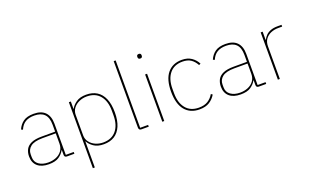

<svg xmlns="http://www.w3.org/2000/svg" viewBox="-99 -1235 3110 1931"><g transform="rotate(-20 1456.5 -270.0)"><path d="M499 0H422Q412 0 405.5 -3Q399 -6 396 -12.5Q393 -19 393 -29V-87L403 -77H390Q371 -41 332.5 -14.5Q294 12 224 12Q146 12 103.5 -25Q61 -62 61 -130Q61 -172 78.5 -205Q96 -238 137.5 -256.5Q179 -275 251 -275H393V-349Q393 -427 356.5 -463Q320 -499 249 -499Q192 -499 154.5 -476.5Q117 -454 96 -404L78 -412Q99 -461 139 -489.5Q179 -518 249 -518Q332 -518 373 -475Q414 -432 414 -352V-19H499ZM393 -257H252Q163 -257 123.5 -226Q84 -195 84 -145V-115Q84 -63 123.5 -35Q163 -7 224 -7Q269 -7 307.5 -22.5Q346 -38 369.5 -69.5Q393 -101 393 -148Z M624 200V-506H645V-428H648Q664 -461 704.5 -489.5Q745 -518 812 -518Q879 -518 926 -488.5Q973 -459 998.5 -400Q1024 -341 1024 -253Q1024 -165 998.5 -106Q973 -47 926 -17.5Q879 12 812 12Q745 12 704.5 -16.5Q664 -45 648 -78H645V200ZM812 -7Q903 -7 952 -66.5Q1001 -126 1001 -229V-277Q1001 -380 952 -439.5Q903 -499 812 -499Q768 -499 730 -482Q692 -465 668.5 -434.5Q645 -404 645 -363V-143Q645 -103 668.5 -72Q692 -41 730 -24Q768 -7 812 -7Z M1295 0H1218Q1203 0 1196 -7Q1189 -14 1189 -29V-740H1210V-19H1295Z M1450 -673Q1437 -673 1432 -679.5Q1427 -686 1427 -694V-701Q1427 -709 1432 -715.5Q1437 -722 1450 -722Q1463 -722 1468 -715.5Q1473 -709 1473 -701V-694Q1473 -686 1468 -679.5Q1463 -673 1450 -673ZM1440 0V-506H1461V0Z M1836 12Q1737 12 1681.5 -55Q1626 -122 1626 -253Q1626 -384 1681.5 -451Q1737 -518 1836 -518Q1896 -518 1937 -490.5Q1978 -463 2001 -418L1983 -409Q1959 -453 1924.5 -476Q1890 -499 1836 -499Q1746 -499 1697.5 -439Q1649 -379 1649 -277V-229Q1649 -127 1697.5 -67Q1746 -7 1836 -7Q1895 -7 1932.5 -30.5Q1970 -54 1994 -95L2010 -84Q1985 -41 1943.5 -14.5Q1902 12 1836 12Z M2552 0H2475Q2465 0 2458.5 -3Q2452 -6 2449 -12.5Q2446 -19 2446 -29V-87L2456 -77H2443Q2424 -41 2385.5 -14.5Q2347 12 2277 12Q2199 12 2156.5 -25Q2114 -62 2114 -130Q2114 -172 2131.5 -205Q2149 -238 2190.5 -256.5Q2232 -275 2304 -275H2446V-349Q2446 -427 2409.5 -463Q2373 -499 2302 -499Q2245 -499 2207.5 -476.5Q2170 -454 2149 -404L2131 -412Q2152 -461 2192 -489.5Q2232 -518 2302 -518Q2385 -518 2426 -475Q2467 -432 2467 -352V-19H2552ZM2446 -257H2305Q2216 -257 2176.5 -226Q2137 -195 2137 -145V-115Q2137 -63 2176.5 -35Q2216 -7 2277 -7Q2322 -7 2360.5 -22.5Q2399 -38 2422.5 -69.5Q2446 -101 2446 -148Z M2698 0H2677V-506H2698V-419H2701Q2713 -443 2732 -462.5Q2751 -482 2782 -494Q2813 -506 2859 -506H2900V-487H2856Q2815 -487 2779 -472Q2743 -457 2720.5 -426.5Q2698 -396 2698 -349Z"/></g></svg>

Font: IBM Plex Sans Thin
Style: Regular
Weight: 250
Designer: Mike Abbink, Paul van der Laan, Pieter van Rosmalen
Foundry: Bold Monday
Version: Version 3.201